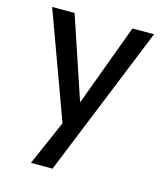

<svg xmlns="http://www.w3.org/2000/svg" viewBox="-111 -605 785 910"><g transform="rotate(15 282.0 -150.0)"><path d="M276 -120H278L426 -520H532L232 220H126L222 0L32 -520H142Z"/></g></svg>

Font: M PLUS 1p Medium
Style: Regular
Weight: 500
Version: Version 1.062